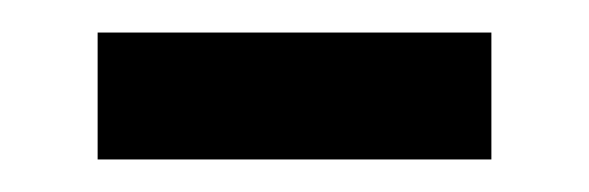

<svg xmlns="http://www.w3.org/2000/svg" viewBox="-20 -327 362 118"><path d="M40 -229V-307H282V-229Z"/></svg>

Font: Noto Sans Old South Arabian
Style: Regular
Weight: 400
Designer: Monotype Design Team
Foundry: Monotype Imaging Inc.
Version: Version 2.001; ttfautohint (v1.8.4.7-5d5b)